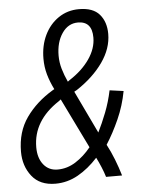

<svg xmlns="http://www.w3.org/2000/svg" viewBox="-52 -748 601 800"><g transform="rotate(-5 248.5 -348.0)"><path d="M148 10Q83 10 49.5 -32.5Q16 -75 16 -135Q16 -218 58 -277.5Q100 -337 170 -379L177 -383Q161 -415 152 -446.5Q143 -478 143 -513Q143 -568 164 -611.5Q185 -655 222.5 -680.5Q260 -706 308 -706Q367 -706 394 -674.5Q421 -643 421 -593Q421 -532 380.5 -474.5Q340 -417 270 -371L259 -365L344 -187Q362 -223 379 -266.5Q396 -310 406 -358L464 -350Q453 -290 428 -234Q403 -178 374 -133Q390 -103 403.5 -68.5Q417 -34 427 0H360Q354 -20 345 -41.5Q336 -63 326 -83Q287 -40 242.5 -15Q198 10 148 10ZM236 -409 244 -415Q297 -449 327.5 -493Q358 -537 358 -583Q358 -651 299 -651Q258 -651 232.5 -613.5Q207 -576 207 -520Q207 -492 215 -464.5Q223 -437 236 -409ZM162 -48Q202 -48 237.5 -70.5Q273 -93 302 -129L200 -338L191 -331Q81 -259 81 -148Q81 -103 103 -75.5Q125 -48 162 -48Z"/></g></svg>

Font: Ubuntu Sans Condensed
Style: Italic
Weight: 400
Width: 3
Italic angle: -13.5°
Designer: Dalton Maag Ltd
Foundry: Dalton Maag Ltd
Version: Version 1.006; ttfautohint (v1.8.4.7-5d5b)